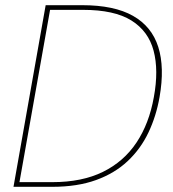

<svg xmlns="http://www.w3.org/2000/svg" viewBox="-20 -720 667 740"><path d="M32 0 156 -700H297Q420 -700 492.5 -659Q565 -618 590 -539Q615 -460 595 -346Q582 -272 552 -209Q522 -146 472 -99Q422 -52 350 -26Q278 0 181 0ZM55 -18H182Q296 -18 376.5 -57.5Q457 -97 506 -170.5Q555 -244 573 -346Q592 -449 572 -524.5Q552 -600 486.5 -641Q421 -682 300 -682H173Z"/></svg>

Font: DM Sans 9pt Thin
Style: Italic
Weight: 250
Italic angle: -10°
Version: Version 4.004;gftools[0.9.30]